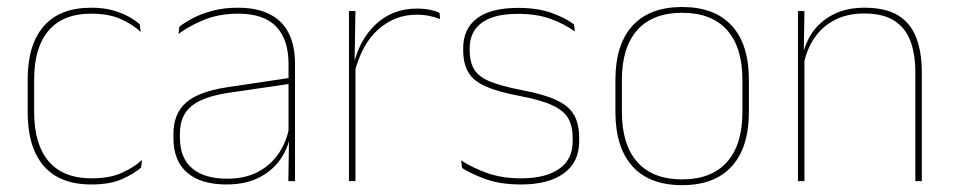

<svg xmlns="http://www.w3.org/2000/svg" viewBox="-20 -517 2724 548"><path d="M240.5 9.5Q150.5 9.5 104.8 -43.5Q59 -96.5 59 -196V-290.5Q59 -389.5 104.8 -442.2Q150.5 -495 240.5 -495Q275.5 -495 302 -487.5Q328.5 -480 347.8 -469.2Q367 -458.5 379 -447.5L381.5 -426Q358.5 -447.5 324.2 -462.8Q290 -478 240 -478Q160 -478 118.8 -429.8Q77.5 -381.5 77.5 -290.5V-196.5Q77.5 -105.5 118.8 -56.8Q160 -8 241.5 -8Q293.5 -8 328 -23.8Q362.5 -39.5 385.5 -60.5L382.5 -38.5Q363 -21.5 328.8 -6Q294.5 9.5 240.5 9.5Z M822 0H803L805 -128L803.5 -131.5V-292V-334.5Q803.5 -404.5 768.2 -441.2Q733 -478 659.5 -478Q605 -478 562 -460.2Q519 -442.5 489.5 -420L492 -441Q507.5 -453 531.2 -465.5Q555 -478 587.2 -486.5Q619.5 -495 659.5 -495Q701 -495 731.5 -484.2Q762 -473.5 782.2 -453Q802.5 -432.5 812.2 -402.8Q822 -373 822 -335ZM626 9.5Q553.5 9.5 514.2 -24.2Q475 -58 475 -123V-134.5Q475 -192.5 511 -224.2Q547 -256 631.5 -268.5L812.5 -295.5L813 -278.5L635 -252.5Q560 -241.5 526.8 -214.5Q493.5 -187.5 493.5 -135.5V-124Q493.5 -66.5 528.2 -36.8Q563 -7 628.5 -7Q680.5 -7 717.8 -27.2Q755 -47.5 777.5 -82.2Q800 -117 806.5 -160.5L816 -142H810Q806 -102.5 784 -67.8Q762 -33 722.5 -11.8Q683 9.5 626 9.5Z M991.5 -308.5 982 -320.5 987.5 -325Q1004 -402 1052 -447.2Q1100 -492.5 1170 -492.5Q1191 -492.5 1207.2 -489Q1223.5 -485.5 1234.5 -480.5L1236 -462.5Q1223 -468 1206 -471.5Q1189 -475 1168.5 -475Q1107 -475 1059.8 -433.2Q1012.5 -391.5 991.5 -308.5ZM994.5 0H976V-485.5H994.5L992 -335L994.5 -332.5Z M1467 9.5Q1408.5 9.5 1366.8 -5.5Q1325 -20.5 1299 -37.5L1296 -59Q1331 -37 1372.2 -22.5Q1413.5 -8 1468 -8Q1536.5 -8 1575.5 -34.8Q1614.5 -61.5 1614.5 -113.5V-123.5Q1614.5 -157 1602 -179Q1589.5 -201 1557 -216.2Q1524.5 -231.5 1464 -243Q1402.5 -254.5 1367 -270Q1331.5 -285.5 1316.8 -310.5Q1302 -335.5 1302 -374.5V-379.5Q1302 -434.5 1341.2 -464.5Q1380.5 -494.5 1459 -494.5Q1515 -494.5 1554.8 -480Q1594.5 -465.5 1618 -447.5L1621 -427Q1590.5 -449 1551.2 -463.2Q1512 -477.5 1458.5 -477.5Q1411.5 -477.5 1381 -465.8Q1350.5 -454 1335.5 -432Q1320.5 -410 1320.5 -379.5V-374.5Q1320.5 -339.5 1333.8 -318.2Q1347 -297 1379.5 -284Q1412 -271 1468.5 -260Q1532.5 -248 1568.2 -231.2Q1604 -214.5 1618.5 -188.8Q1633 -163 1633 -124.5V-113.5Q1633 -54 1589.2 -22.2Q1545.5 9.5 1467 9.5Z M1927 11.5Q1833.5 11.5 1785 -42.5Q1736.5 -96.5 1736.5 -197.5V-289Q1736.5 -390 1785.2 -443.5Q1834 -497 1927 -497Q2020 -497 2068.8 -443.5Q2117.5 -390 2117.5 -289V-197.5Q2117.5 -96.5 2068.8 -42.5Q2020 11.5 1927 11.5ZM1927 -5Q2010.5 -5 2054.8 -54.5Q2099 -104 2099 -197.5V-289Q2099 -382 2055 -431.2Q2011 -480.5 1927 -480.5Q1843 -480.5 1799 -431.2Q1755 -382 1755 -289V-197.5Q1755 -104 1799 -54.5Q1843 -5 1927 -5Z M2611 0H2592.5V-310Q2592.5 -363 2578.2 -400.5Q2564 -438 2532 -458.2Q2500 -478.5 2446.5 -478.5Q2397 -478.5 2360.2 -458.8Q2323.5 -439 2301.5 -404.2Q2279.5 -369.5 2272.5 -325L2263.5 -344H2269Q2273.5 -385 2295.2 -419.2Q2317 -453.5 2355.5 -474.2Q2394 -495 2447.5 -495Q2508 -495 2543.8 -472.8Q2579.5 -450.5 2595.2 -409.2Q2611 -368 2611 -311ZM2276 0H2257.5V-485.5H2276L2274 -358.5H2276Z"/></svg>

Font: Anek Malayalam Thin
Style: Regular
Weight: 250
Version: Version 1.003